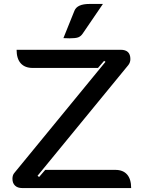

<svg xmlns="http://www.w3.org/2000/svg" viewBox="-20 -952 727 972"><path d="M43 -47Q43 -66 53 -77L514 -639L507 -644L476 -608H146Q106 -608 85 -631.5Q64 -655 64 -700H591Q640 -700 640 -653Q640 -636 630 -623L170 -62L178 -56L209 -92H564Q603 -92 623.5 -68.5Q644 -45 644 0H92Q69 0 56 -12.5Q43 -25 43 -47ZM357 -898Q371 -932 433 -932H501L398 -781Q389 -768 376 -763Q363 -758 332 -758Q313 -758 301 -759Z"/></svg>

Font: K2D Medium
Style: Regular
Weight: 500
Designer: Katatrad Aksorn Co.,Ltd.
Foundry: Cadson Demak Co.,Ltd.
Version: Version 1.000; ttfautohint (v1.6)